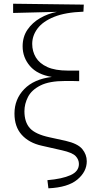

<svg xmlns="http://www.w3.org/2000/svg" viewBox="-20 -814 501 1036"><path d="M247.1 -73.2 334 -54.2Q399.9 -39.1 424.1 -9.5Q448.2 20 448.2 56.2Q448.2 112.3 397.5 154.8Q346.7 197.3 241.2 202.1L235.8 158.2Q315.4 151.4 360.6 131.1Q405.8 110.8 405.8 70.8Q405.8 46.9 388.2 28.3Q370.6 9.8 314.9 -2.9L205.1 -27.8Q136.7 -43 97.4 -86.4Q58.1 -129.9 58.1 -201.2Q58.1 -278.8 110.6 -333Q163.1 -387.2 259.8 -398.9Q181.2 -411.6 141.6 -457.8Q102.1 -503.9 102.1 -564Q102.1 -615.7 128.2 -653.8Q154.3 -691.9 196.5 -716.3Q238.8 -740.7 287.1 -750L50.8 -744.1V-793.9L432.1 -789.1L430.2 -751Q332.5 -747.6 271.7 -722.9Q210.9 -698.2 182.4 -659.9Q153.8 -621.6 153.8 -577.1Q153.8 -537.1 173.3 -504.4Q192.9 -471.7 235.1 -452.4Q277.3 -433.1 346.2 -433.1H407.2V-376Q390.6 -377 368.9 -377Q347.2 -377 332 -377Q246.1 -377 198.2 -352.8Q150.4 -328.6 131.1 -291Q111.8 -253.4 111.8 -213.9Q111.8 -154.8 141.6 -122.1Q171.4 -89.4 247.1 -73.2Z"/></svg>

Font: Source Han Serif CN ExtraLight
Style: Regular
Weight: 250
Designer: Ryoko NISHIZUKA  (kana & ideographs); Frank Grießhammer (Latin, Greek & Cyrillic); Wenlong ZHANG  (bopomofo); Sandoll Co
Foundry: Adobe Systems Incorporated
Version: Version 1.001;PS 1.001;hotconv 16.6.54;makeotf.lib2.5.65590